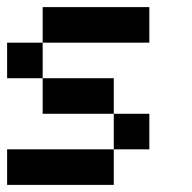

<svg xmlns="http://www.w3.org/2000/svg" viewBox="-20 -620 540 540"><path d="M0 -100V-200H300V-100ZM0 -400V-500H100V-400ZM100 -500V-600H400V-500ZM100 -400H300V-300H100ZM300 -200V-300H400V-200Z"/></svg>

Font: GalmuriMono9 Regular
Style: Regular
Weight: 400
Designer: Lee Minseo (quiple)
Version: Version 2.399;hotconv 1.1.1;makeotfexe 2.6.0 DEVELOPMENT